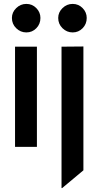

<svg xmlns="http://www.w3.org/2000/svg" viewBox="-20 -752 503 983"><path d="M169 -513V0H57V-513ZM41 -660Q41 -689 63 -710.5Q85 -732 115 -732Q145 -732 166 -710.5Q187 -689 187 -660Q187 -629 166 -607.5Q145 -586 115 -586Q85 -586 63 -607.5Q41 -629 41 -660ZM407 -514V120L298 211H295V-513ZM278 -660Q278 -689 300 -710.5Q322 -732 352 -732Q382 -732 403 -710.5Q424 -689 424 -660Q424 -629 403 -607.5Q382 -586 352 -586Q322 -586 300 -607.5Q278 -629 278 -660Z"/></svg>

Font: Lineal Medium
Style: Regular
Weight: 600
Designer: Created by Frank Adebiaye with contributions from Anton Moglia & Ariel Martín Pérez
Created by Frank ADEBIAYE with FontF
Foundry: Velvetyne Type Foundry
Version: Version 2.000